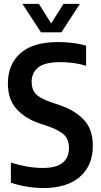

<svg xmlns="http://www.w3.org/2000/svg" viewBox="-20 -968 523 998"><path d="M204.5 9.5Q165.5 9.5 120.2 2.2Q75 -5 36.5 -18.5V-123Q77 -110 119.2 -102.5Q161.5 -95 203 -95Q272.5 -95 305.5 -122Q338.5 -149 338.5 -199Q338.5 -241.5 314.5 -266Q290.5 -290.5 229 -312L184.5 -327Q110.5 -352 65.8 -401.8Q21 -451.5 21 -534Q21 -634 86.8 -691.8Q152.5 -749.5 283.5 -749.5Q322.5 -749.5 360.8 -744.5Q399 -739.5 427.5 -730.5V-626Q396.5 -636 362.5 -640.5Q328.5 -645 294 -645Q212.5 -645 178.5 -617.2Q144.5 -589.5 144.5 -543Q144.5 -502.5 166.5 -479.2Q188.5 -456 245.5 -436.5L290 -421.5Q371 -394 416.8 -344.2Q462.5 -294.5 462.5 -210Q462.5 -107 395 -48.8Q327.5 9.5 204.5 9.5ZM193 -800 96.5 -948H182L246 -846L310 -948H395.5L299 -800Z"/></svg>

Font: Encode Sans Condensed Condensed SemiBold
Style: Regular
Weight: 600
Width: 3
Designer: Multiple Designers
Foundry: Impallari Type
Version: Version 3.000; ttfautohint (v1.8.3) -l 8 -r 50 -G 200 -x 14 